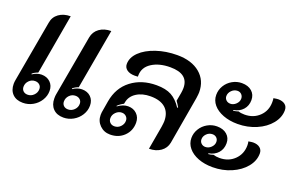

<svg xmlns="http://www.w3.org/2000/svg" viewBox="-79 -884 1812 1183"><g transform="rotate(20 827.5 -292.0)"><path d="M29 -82Q29 -95 32 -110L103 -509Q109 -548 140 -570.5Q171 -593 217 -593L148 -199Q123 -190 111 -178L113 -174Q125 -183 141 -188.5Q157 -194 172 -194Q207 -194 229.5 -172.5Q252 -151 252 -116Q252 -83 234 -54Q216 -25 186 -8Q156 9 121 9Q78 9 53.5 -15.5Q29 -40 29 -82ZM295 -83Q295 -101 297 -110L368 -509Q375 -548 406 -570.5Q437 -593 483 -593L413 -199Q390 -191 376 -178L378 -174Q390 -183 406 -188.5Q422 -194 437 -194Q473 -194 495 -172.5Q517 -151 517 -116Q517 -83 499 -54Q481 -25 451 -8Q421 9 387 9Q344 9 319.5 -16Q295 -41 295 -83ZM189 -105Q189 -122 177.5 -132.5Q166 -143 148 -143Q125 -143 108.5 -126Q92 -109 92 -86Q92 -69 103 -58.5Q114 -48 132 -48Q155 -48 172 -65Q189 -82 189 -105ZM454 -105Q454 -122 442.5 -132.5Q431 -143 413 -143Q390 -143 373.5 -126Q357 -109 357 -86Q357 -69 368 -58.5Q379 -48 397 -48Q420 -48 437 -65Q454 -82 454 -105Z M598 -85Q598 -96 599 -102L612 -179Q628 -272 695.5 -323.5Q763 -375 860 -375Q921 -375 958.5 -354.5Q996 -334 1026 -288L1031 -291Q1020 -311 1008 -327L1018 -382Q1021 -400 1021 -415Q1021 -508 902 -508Q829 -508 781 -477Q733 -446 733 -392V-385Q726 -384 713 -384Q680 -384 661 -398Q642 -412 642 -435Q642 -478 679 -514Q716 -550 779.5 -571.5Q843 -593 917 -593Q1011 -593 1066 -547Q1121 -501 1121 -423Q1121 -412 1117 -384L1063 -72Q1056 -35 1025 -13Q994 9 949 9L976 -145Q980 -173 980 -183Q980 -239 946.5 -268.5Q913 -298 849 -298Q794 -298 756.5 -273.5Q719 -249 712 -208L710 -199Q688 -188 671 -171L673 -168Q707 -193 740 -193Q775 -193 797.5 -171Q820 -149 820 -114Q820 -61 784 -26Q748 9 693 9Q653 9 625.5 -18Q598 -45 598 -85ZM757 -104Q757 -121 745.5 -132Q734 -143 717 -143Q695 -143 678 -126Q661 -109 661 -87Q661 -70 672 -59Q683 -48 701 -48Q724 -48 740.5 -65Q757 -82 757 -104Z M1225 -445Q1225 -478 1242 -506Q1259 -534 1288 -550.5Q1317 -567 1350 -567Q1391 -567 1415.5 -545.5Q1440 -524 1440 -488Q1440 -451 1417.5 -425.5Q1395 -400 1356 -393V-388Q1375 -391 1390 -396Q1405 -390 1430 -390Q1488 -390 1526.5 -427Q1565 -464 1565 -521Q1565 -541 1563 -546Q1585 -550 1594 -550Q1622 -550 1638.5 -537Q1655 -524 1655 -500Q1655 -453 1621.5 -411.5Q1588 -370 1531 -345.5Q1474 -321 1409 -321Q1356 -321 1314 -337Q1272 -353 1248.5 -381Q1225 -409 1225 -445ZM1378 -475Q1378 -491 1367.5 -502Q1357 -513 1341 -513Q1319 -513 1302.5 -496.5Q1286 -480 1286 -459Q1286 -444 1297 -433.5Q1308 -423 1325 -423Q1345 -423 1361.5 -439Q1378 -455 1378 -475ZM1172 -143Q1172 -175 1189 -203Q1206 -231 1235 -247.5Q1264 -264 1297 -264Q1338 -264 1362.5 -242.5Q1387 -221 1387 -186Q1387 -148 1364.5 -122.5Q1342 -97 1303 -90V-85Q1320 -86 1336 -92Q1353 -86 1376 -86Q1435 -86 1473.5 -123.5Q1512 -161 1512 -218Q1512 -234 1509 -243Q1531 -247 1539 -247Q1568 -247 1584.5 -233.5Q1601 -220 1601 -197Q1601 -149 1567.5 -108Q1534 -67 1477.5 -42.5Q1421 -18 1355 -18Q1302 -18 1260.5 -34Q1219 -50 1195.5 -78.5Q1172 -107 1172 -143ZM1325 -172Q1325 -188 1314.5 -198.5Q1304 -209 1287 -209Q1265 -209 1249 -193Q1233 -177 1233 -157Q1233 -141 1244 -130.5Q1255 -120 1271 -120Q1292 -120 1308.5 -136Q1325 -152 1325 -172Z"/></g></svg>

Font: K2D Medium
Style: Italic
Weight: 500
Italic angle: -10°
Designer: Katatrad Aksorn Co.,Ltd.
Foundry: Cadson Demak Co.,Ltd.
Version: Version 1.000; ttfautohint (v1.6)